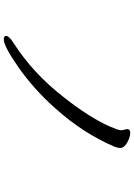

<svg xmlns="http://www.w3.org/2000/svg" viewBox="137 -838 725 1040"><g transform="rotate(90 500.0 -317.5)"><path d="M193 25Q174 25 174 13Q174 -4 211 -27Q377 -133 507 -301Q616 -439 665 -550Q685 -596 685 -609Q685 -621 682 -628.5Q679 -636 679 -643Q679 -660 699 -660Q714 -660 732 -653Q781 -633 781 -605Q781 -595 775 -577Q702 -405 568 -256Q460 -134 336 -49Q229 25 193 25Z"/></g></svg>

Font: LXGW WenKai Lite Medium
Style: Regular
Weight: 500
Designer: LXGW / Fontworks Inc.
Foundry: LXGW / Fontworks Inc.
Version: Version 1.511; March 25, 2025